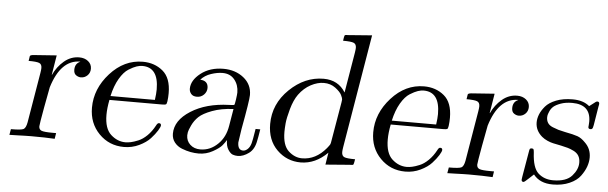

<svg xmlns="http://www.w3.org/2000/svg" viewBox="-46 -851 3225 1019"><g transform="rotate(5 1566.0 -341.5)"><path d="M27.8 0 33.2 -30.8H34.2Q88.4 -30.8 100.6 -37.8Q112.8 -44.9 118.2 -74.2L163.1 -341.8Q166 -359.9 166 -368.2Q166 -388.2 152.1 -394Q138.2 -399.9 95.2 -399.9Q95.2 -400.9 97.2 -411.9Q99.1 -422.9 99.1 -424.8Q100.1 -431.6 119.1 -433.1L241.2 -441.9L224.1 -337.9L225.1 -336.9Q245.1 -380.9 281 -411.4Q316.9 -441.9 361.8 -441.9Q390.6 -441.9 409.4 -426.5Q428.2 -411.1 428.2 -387.2Q428.2 -365.2 413.6 -351.1Q398.9 -336.9 378.9 -336.9Q365.7 -336.9 353.3 -345.5Q340.8 -354 340.8 -374Q340.8 -407.2 368.2 -418.9V-419.9Q265.1 -419.9 219.2 -270Q215.3 -252.9 198.7 -160.9Q182.1 -68.8 182.1 -59.1Q182.1 -42 196 -36.4Q210 -30.8 254.9 -30.8H273.9Q272.9 -25.9 271.5 -15.4Q270 -4.9 269 0Q221.2 -2.9 143.1 -2.9Q129.9 -2.9 110.8 -2.4Q91.8 -2 66.9 -1Q42 0 27.8 0Z M451.7 -182.1Q451.7 -283.2 526.1 -365.7Q600.6 -448.2 699.7 -448.2Q762.7 -448.2 806.6 -411.6Q850.6 -375 850.6 -293.9Q850.6 -272 847.7 -250Q845.7 -235.8 841.1 -233.4Q836.4 -231 818.8 -231H540.5Q531.7 -186 531.7 -150.9Q531.7 -77.6 566.7 -45.9Q601.6 -14.2 644.5 -14.2Q657.7 -14.2 673.6 -17.6Q689.5 -21 712.6 -30.5Q735.8 -40 758.8 -62.5Q781.7 -85 798.8 -117.2Q805.7 -131.3 813.5 -130.9Q824.7 -130.9 824.7 -120.1Q824.7 -112.3 812.3 -92Q799.8 -71.8 778.3 -48.3Q756.8 -24.9 719.2 -6.8Q681.6 11.2 638.7 11.2Q559.6 11.2 505.6 -43.9Q451.7 -99.1 451.7 -182.1ZM544.4 -252H780.8Q785.6 -286.1 785.6 -308.1Q785.6 -425.8 699.2 -425.8Q699.2 -425.8 698.7 -425.8Q685.5 -425.8 668.7 -420.4Q651.9 -415 626.7 -399.4Q601.6 -383.8 579.1 -345.5Q556.6 -307.1 544.4 -252Z M891.6 -82Q891.6 -152.8 972.7 -204.3Q1053.7 -255.9 1175.3 -259.8Q1200.2 -260.7 1202.6 -262.2Q1205.6 -264.2 1209.5 -292Q1213.4 -319.8 1213.4 -329.1Q1213.4 -369.1 1190.4 -397.5Q1167.5 -425.8 1126.5 -425.8Q1098.6 -425.8 1065.7 -414.8Q1032.7 -403.8 1011.2 -379.9Q1053.2 -377.9 1053.7 -339.8Q1053.7 -318.8 1038.6 -303.5Q1023.4 -288.1 1001.5 -288.1Q980.5 -288.1 970.5 -300Q960.4 -312 960.4 -327.1Q960.4 -372.1 1009 -410.2Q1057.6 -448.2 1129.4 -448.2Q1193.4 -448.2 1237.3 -413.1Q1281.2 -377.9 1281.2 -321.8Q1281.2 -293 1252.4 -138.2L1241.7 -65.9Q1241.7 -24.9 1270.5 -24.9Q1282.7 -24.9 1294.7 -35.9Q1306.6 -46.9 1312.5 -67.9Q1316.4 -80.1 1326.7 -145H1351.6Q1343.8 -96.2 1341.3 -86.9Q1333.5 -38.1 1303.5 -16.1Q1273.4 5.9 1244.6 5.9Q1230.5 5.9 1218 1.5Q1205.6 -2.9 1193.1 -22Q1180.7 -41 1180.7 -73.2Q1172.9 -60.1 1159.7 -43.9Q1146.5 -27.8 1111.6 -8.3Q1076.7 11.2 1036.6 11.2Q1015.6 11.2 993.2 7.1Q970.7 2.9 946.5 -6.6Q922.4 -16.1 907 -35.6Q891.6 -55.2 891.6 -82ZM968.3 -80.1Q968.3 -50.3 989.3 -30.8Q1010.3 -11.2 1043.5 -11.2Q1096.7 -11.2 1137.7 -51.8Q1175.8 -88.9 1185.5 -149.9L1200.7 -240.2Q1135.7 -237.3 1087.6 -219.2Q1039.6 -201.2 1018.1 -180.7Q996.6 -160.2 984.1 -133.5Q971.7 -106.9 970 -96.4Q968.3 -85.9 968.3 -80.1Z M1401.4 -178.2Q1401.4 -285.2 1482.4 -363.5Q1563.5 -441.9 1663.6 -441.9Q1741.7 -441.9 1780.3 -378.9L1816.4 -594.2Q1819.3 -612.3 1819.3 -620.1Q1819.3 -640.1 1805.4 -646Q1791.5 -651.9 1748.5 -651.9Q1748.5 -655.8 1751 -668.5Q1753.4 -681.2 1755.4 -682.1Q1757.3 -684.1 1773.4 -684.1L1899.4 -693.8L1798.3 -89.8Q1795.4 -71.8 1795.4 -63Q1795.4 -43 1808.8 -36.9Q1822.3 -30.8 1866.7 -30.8Q1866.7 -27.8 1864 -14.9Q1861.3 -2 1859.4 -1Q1857.4 1 1841.3 1L1712.4 11.2L1722.7 -53.2Q1658.7 10.7 1580.6 11.2Q1506.3 11.2 1453.9 -40.5Q1401.4 -92.3 1401.4 -178.2ZM1480.5 -143.1Q1480.5 -71.3 1513.4 -41.3Q1546.4 -11.2 1585.4 -11.2Q1658.7 -11.2 1713.4 -77.1Q1725.6 -92.3 1728.5 -97.7Q1731.4 -103 1733.4 -118.2L1768.6 -325.2Q1770.5 -336.4 1770.5 -340.8Q1770.5 -347.7 1762.5 -364.3Q1754.4 -380.9 1728.5 -400.4Q1702.6 -419.9 1666.5 -419.9Q1633.3 -419.9 1597.4 -400.9Q1561.5 -381.8 1534.7 -345.2Q1512.7 -314.5 1499 -265.6Q1485.4 -216.8 1482.9 -189Q1480.5 -161.1 1480.5 -143.1Z M1950.2 -182.1Q1950.2 -283.2 2024.7 -365.7Q2099.1 -448.2 2198.2 -448.2Q2261.2 -448.2 2305.2 -411.6Q2349.1 -375 2349.1 -293.9Q2349.1 -272 2346.2 -250Q2344.2 -235.8 2339.6 -233.4Q2335 -231 2317.4 -231H2039.1Q2030.3 -186 2030.3 -150.9Q2030.3 -77.6 2065.2 -45.9Q2100.1 -14.2 2143.1 -14.2Q2156.2 -14.2 2172.1 -17.6Q2188 -21 2211.2 -30.5Q2234.4 -40 2257.3 -62.5Q2280.3 -85 2297.4 -117.2Q2304.2 -131.3 2312 -130.9Q2323.2 -130.9 2323.2 -120.1Q2323.2 -112.3 2310.8 -92Q2298.3 -71.8 2276.9 -48.3Q2255.4 -24.9 2217.8 -6.8Q2180.2 11.2 2137.2 11.2Q2058.1 11.2 2004.2 -43.9Q1950.2 -99.1 1950.2 -182.1ZM2043 -252H2279.3Q2284.2 -286.1 2284.2 -308.1Q2284.2 -425.8 2197.8 -425.8Q2197.8 -425.8 2197.3 -425.8Q2184.1 -425.8 2167.2 -420.4Q2150.4 -415 2125.2 -399.4Q2100.1 -383.8 2077.6 -345.5Q2055.2 -307.1 2043 -252Z M2360.8 0 2366.2 -30.8H2367.2Q2421.4 -30.8 2433.6 -37.8Q2445.8 -44.9 2451.2 -74.2L2496.1 -341.8Q2499 -359.9 2499 -368.2Q2499 -388.2 2485.1 -394Q2471.2 -399.9 2428.2 -399.9Q2428.2 -400.9 2430.2 -411.9Q2432.1 -422.9 2432.1 -424.8Q2433.1 -431.6 2452.1 -433.1L2574.2 -441.9L2557.1 -337.9L2558.1 -336.9Q2578.1 -380.9 2614 -411.4Q2649.9 -441.9 2694.8 -441.9Q2723.6 -441.9 2742.4 -426.5Q2761.2 -411.1 2761.2 -387.2Q2761.2 -365.2 2746.6 -351.1Q2731.9 -336.9 2711.9 -336.9Q2698.7 -336.9 2686.3 -345.5Q2673.8 -354 2673.8 -374Q2673.8 -407.2 2701.2 -418.9V-419.9Q2598.1 -419.9 2552.2 -270Q2548.3 -252.9 2531.7 -160.9Q2515.1 -68.8 2515.1 -59.1Q2515.1 -42 2529.1 -36.4Q2543 -30.8 2587.9 -30.8H2606.9Q2606 -25.9 2604.5 -15.4Q2603 -4.9 2602.1 0Q2554.2 -2.9 2476.1 -2.9Q2462.9 -2.9 2443.8 -2.4Q2424.8 -2 2399.9 -1Q2375 0 2360.8 0Z M2756.8 0Q2756.8 -5.9 2758.8 -15.1L2781.7 -148.9Q2783.7 -163.1 2786.1 -166.5Q2788.6 -169.9 2795.4 -169.9Q2803.2 -169.9 2805.4 -166Q2807.6 -162.1 2808.6 -148.9Q2812.5 -67.9 2844 -39.6Q2875.5 -11.2 2922.9 -11.2Q2992.7 -11.2 3023.2 -45.7Q3053.7 -80.1 3053.7 -116.2Q3053.7 -138.2 3044.7 -153.1Q3035.6 -168 3017.1 -177Q2998.5 -186 2985.6 -189.5Q2972.7 -192.9 2949.7 -198.2Q2920.9 -204.1 2906.7 -207Q2892.6 -210 2875.5 -217.5Q2858.4 -225.1 2845.7 -235.8Q2809.6 -266.6 2809.6 -310.1Q2809.6 -330.1 2818.1 -352.1Q2826.7 -374 2845.7 -396.5Q2864.7 -418.9 2902.1 -433.6Q2939.5 -448.2 2989.7 -448.2Q3046.9 -448.2 3079.6 -419.9L3099.6 -435.1Q3114.7 -448.2 3120.6 -448.2Q3131.8 -448.2 3131.8 -437Q3131.8 -432.1 3129.4 -422.9L3112.8 -321.8Q3110.8 -312 3109.6 -308.1Q3108.4 -304.2 3105.5 -301.5Q3102.5 -298.8 3097.7 -298.8Q3085.4 -298.8 3085.4 -309.1L3086.4 -319.8Q3087.4 -329.6 3087.4 -337.9Q3087.4 -428.7 2989.7 -429.2Q2953.6 -429.2 2927.7 -419.7Q2901.9 -410.2 2889.6 -399.2Q2877.4 -388.2 2871.1 -373Q2864.7 -357.9 2863.8 -352.1Q2862.8 -346.2 2862.8 -341.8Q2862.8 -323.7 2871.1 -311.3Q2879.4 -298.8 2897.5 -291.5Q2915.5 -284.2 2928 -280.5Q2940.4 -276.9 2963.9 -272Q3010.7 -263.2 3031.7 -255.6Q3052.7 -248 3072.8 -227.1Q3106.4 -195.3 3106.4 -148.4Q3106.4 -125 3097.7 -100.1Q3088.9 -75.2 3069.8 -49.1Q3050.8 -22.9 3012.2 -5.9Q2973.6 11.2 2922.9 11.2Q2854 11.2 2819.8 -33.2Q2806.6 -20 2794.4 -9.8Q2772.5 11.2 2767.6 11.2Q2756.8 11.2 2756.8 0Z"/></g></svg>

Font: CMU Serif Extra
Style: RomanSlanted
Weight: 500
Italic angle: -9.46001°
Version: Version 0.7.0